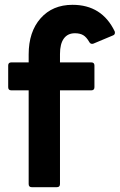

<svg xmlns="http://www.w3.org/2000/svg" viewBox="-20 -777 497 797"><path d="M112 0Q99 0 99 -13V-402H27Q14 -402 14 -415V-505Q14 -518 27 -518H99V-551Q99 -645 148.5 -701Q198 -757 281 -757Q403 -757 456 -647Q457 -645 457 -641Q457 -633 449 -630L368 -596Q366 -595 362 -595Q355 -595 351 -602Q339 -623 325.5 -631Q312 -639 291 -639Q261 -639 245 -617Q229 -595 229 -553V-518H359Q372 -518 372 -505V-415Q372 -402 359 -402H229V-13Q229 0 216 0Z"/></svg>

Font: LINE Seed Sans KR Bold
Style: Regular
Weight: 700
Designer: LINE BX Design & Sandoll Inc & Dalton Maag Ltd
Foundry: Sandoll Inc.
Version: Version 1.000